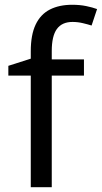

<svg xmlns="http://www.w3.org/2000/svg" viewBox="-20 -785 427 805"><path d="M332 -468H197V0H109V-468H15V-509L109 -539V-570Q109 -639 129.5 -682Q150 -725 189 -745Q228 -765 283 -765Q315 -765 341.5 -759.5Q368 -754 387 -747L364 -678Q348 -683 327 -688Q306 -693 284 -693Q240 -693 218.5 -663.5Q197 -634 197 -571V-536H332Z"/></svg>

Font: uguzrati15
Style: Book
Weight: 400
Designer: Jelle Bosma - Monotype Design Team, Universal Thirst
Foundry: Monotype Imaging Inc.
Version: Version 2.106